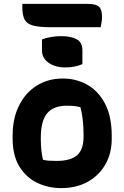

<svg xmlns="http://www.w3.org/2000/svg" viewBox="-20 -956 640 988"><path d="M304 -552Q371 -552 428 -520.5Q485 -489 520 -423.5Q555 -358 555 -256V-242Q555 -167 522 -109.5Q489 -52 430.5 -20Q372 12 295 12Q228 12 171 -15.5Q114 -43 79.5 -99.5Q45 -156 45 -244V-258Q45 -346 77.5 -412Q110 -478 168.5 -515Q227 -552 304 -552ZM323 -412Q256 -412 223 -373.5Q190 -335 190 -246V-239Q190 -208 193 -182Q196 -156 201 -134Q216 -130 232 -129Q248 -128 272 -128Q343 -128 376.5 -157Q410 -186 410 -254V-261Q410 -344 394 -404Q371 -412 323 -412ZM196 -753Q215 -761 242.5 -765.5Q270 -770 296 -770Q343 -770 373.5 -754.5Q404 -739 404 -698V-626Q365 -609 316 -609Q264 -609 230 -633Q196 -657 196 -697ZM95 -936H432Q474 -936 489.5 -921.5Q505 -907 505 -869Q505 -855 502.5 -841Q500 -827 498 -816H241Q180 -816 148.5 -825Q117 -834 106 -856.5Q95 -879 95 -917Z"/></svg>

Font: Recursive Sn Csl St XBd
Style: Regular
Weight: 800
Version: Version 1.085;hotconv 1.1.0;makeotfexe 2.6.0; ttfautohint (v